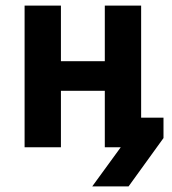

<svg xmlns="http://www.w3.org/2000/svg" viewBox="-20 -527 615 687"><path d="M68 0H198V-202H355V0H412L310 140H440L565 -33V-106H485V-507H355V-308H198V-507H68Z"/></svg>

Font: Finlandica SemiBold
Style: Regular
Weight: 600
Designer: Niklas Ekholm, Juho Hiilivirta, Jaakko Suomalainen
Foundry: Helsinki Type Studio
Version: Version 2.000;Glyphs 3.2 (3202)